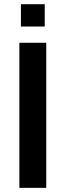

<svg xmlns="http://www.w3.org/2000/svg" viewBox="-20 -904 316 924"><path d="M202.6 -698.2V0H73.2V-698.2ZM195.3 -883.8V-776.4H80.6V-883.8Z"/></svg>

Font: SansationBold
Style: Bold
Weight: 700
Designer: Bernd Montag
Version: Version 1.301